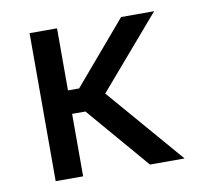

<svg xmlns="http://www.w3.org/2000/svg" viewBox="-64 -601 754 675"><g transform="rotate(-10 312.5 -264.0)"><path d="M419 0 228 -223H180.4V0H82.4V-528.4H180.4V-306.8H220.2L409.1 -528.4H527L307.5 -273.1L542.6 0Z"/></g></svg>

Font: Inter UI
Style: Regular
Weight: 400
Designer: Rasmus Andersson
Foundry: rsms
Version: Version 2.2